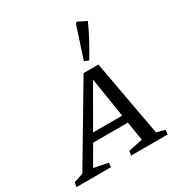

<svg xmlns="http://www.w3.org/2000/svg" viewBox="-217 -923 1003 1057"><g transform="rotate(-30 284.0 -394.0)"><path d="M494 -42Q508 -39 522 -35Q536 -31 547 -27L544 0H311L317 -28L406 -46L387 -166H166L96 -45Q118 -41 140.5 -36.5Q163 -32 186 -27L183 0H-36L-31 -28L29 -48L312 -524H406ZM194 -215H379L339 -467ZM374 -569 346 -580 412 -782 421 -788 476 -761Q456 -716 430 -667.5Q404 -619 374 -569Z"/></g></svg>

Font: Piazzolla SC
Style: Italic
Weight: 400
Italic angle: -11.3°
Designer: Juan Pablo del Peral
Foundry: Huerta Tipografica
Version: Version 1.330